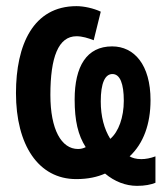

<svg xmlns="http://www.w3.org/2000/svg" viewBox="-20 -573 540 625"><path d="M426 32C452 32 471 28 486 22V-64C470 -58 454 -55 440 -55C423 -55 410 -59 402 -64C447 -106 470 -169 470 -247C470 -362 417 -422 345 -422C262 -422 223 -357 223 -249C223 -180 234 -133 259 -94C251 -90 243 -88 234 -88C180 -88 144 -151 144 -264C144 -387 170 -455 229 -455C248 -455 267 -449 285 -442L308 -535C285 -546 253 -553 229 -553C88 -553 32 -427 32 -270C32 -101 105 10 228 10C267 10 297 3 322 -8C353 18 389 32 426 32ZM339 -121C319 -153 308 -194 308 -243C308 -303 322 -332 346 -332C371 -332 383 -300 383 -245C383 -191 366 -144 339 -121Z"/></svg>

Font: Noto Sans Mono ExtraCondensed SemiBold
Style: Regular
Weight: 600
Width: 2
Designer: Monotype Design Team
Foundry: Monotype Imaging Inc.
Version: Version 2.014